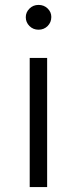

<svg xmlns="http://www.w3.org/2000/svg" viewBox="-20 -762 313 782"><path d="M101 -526H172V0H101ZM85 -692Q85 -712 100 -727Q115 -742 137 -742Q159 -742 174 -727.5Q189 -713 189 -693Q189 -671 174 -656Q159 -641 137 -641Q115 -641 100 -656Q85 -671 85 -692Z"/></svg>

Font: CMG Sans
Style: Regular
Weight: 400
Designer: Julieta Ulanovsky
Foundry: Julieta Ulanovsky
Version: Version 7.200